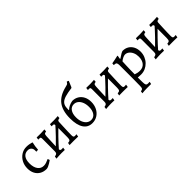

<svg xmlns="http://www.w3.org/2000/svg" viewBox="100 -1773 3041 3041"><g transform="rotate(-45 1621.0 -252.5)"><path d="M249 12Q186 12 139 -15.5Q92 -43 66 -92.5Q40 -142 40 -209Q40 -281 70.5 -338.5Q101 -396 153.5 -430Q206 -464 271 -464Q303 -464 329.5 -459.5Q356 -455 372 -450Q388 -445 388 -445L391 -438Q391 -438 386.5 -420Q382 -402 377 -370.5Q372 -339 370 -300L329 -297V-328Q329 -365 306.5 -387.5Q284 -410 247 -410Q186 -410 153 -366.5Q120 -323 120 -243Q120 -156 156.5 -105.5Q193 -55 256 -55Q284 -55 310 -63.5Q336 -72 352.5 -80Q369 -88 369 -88L375 -86L386 -55Q386 -55 372 -45Q358 -35 336 -21.5Q314 -8 290.5 2Q267 12 249 12Z M596 -59 563 -95Q640 -169 715 -247Q790 -325 861 -406L894 -370Q817 -295 742 -217.5Q667 -140 596 -59ZM477 7 482 -35Q517 -41 528.5 -53Q540 -65 540 -95L541 -373Q541 -396 535.5 -403.5Q530 -411 513 -411Q506 -411 497 -410.5Q488 -410 488 -410L486 -414L491 -453Q491 -453 506.5 -453Q522 -453 542.5 -452.5Q563 -452 578 -452Q590 -452 605.5 -453Q621 -454 635.5 -454.5Q650 -455 659 -456Q668 -457 668 -457L665 -415Q634 -411 626 -401Q618 -391 616 -357Q614 -313 611.5 -262.5Q609 -212 607.5 -166Q606 -120 606 -89Q606 -61 613.5 -51Q621 -41 641 -41Q651 -41 661.5 -42Q672 -43 672 -43L674 -40L667 2Q667 2 659.5 1.5Q652 1 641 1Q630 1 618 0.5Q606 0 596 0Q573 0 545.5 1.5Q518 3 498 4.5Q478 6 477 7ZM966 2Q966 2 949 1.5Q932 1 909 0.5Q886 0 867 0Q857 0 841.5 0Q826 0 810.5 0.5Q795 1 785 1Q775 1 775 1L782 -40Q816 -41 827.5 -55Q839 -69 839 -112L840 -373Q840 -396 833.5 -403.5Q827 -411 810 -411Q804 -411 795 -410.5Q786 -410 786 -410L784 -414L789 -453Q789 -453 803.5 -453Q818 -453 837.5 -452.5Q857 -452 870 -452Q884 -452 900.5 -453Q917 -454 932.5 -454.5Q948 -455 957.5 -456Q967 -457 967 -457L964 -415Q936 -411 926.5 -403.5Q917 -396 916 -376Q914 -329 911.5 -274.5Q909 -220 907.5 -171Q906 -122 906 -89Q906 -61 913 -51Q920 -41 939 -41Q950 -41 960.5 -42.5Q971 -44 971 -44L973 -40Z M1278 12Q1181 12 1129.5 -66.5Q1078 -145 1078 -293Q1078 -464 1151.5 -560.5Q1225 -657 1385 -695Q1407 -700 1418.5 -704.5Q1430 -709 1438 -717.5Q1446 -726 1455 -742L1483 -730L1485 -726L1443 -626L1433 -617Q1340 -605 1283 -588Q1226 -571 1197 -542.5Q1168 -514 1161 -467Q1154 -420 1160 -347L1145 -407L1163 -398Q1214 -449 1299 -464Q1360 -464 1406 -435.5Q1452 -407 1477.5 -356.5Q1503 -306 1503 -239Q1503 -167 1474 -110Q1445 -53 1394 -20.5Q1343 12 1278 12ZM1299 -37Q1356 -37 1388.5 -83Q1421 -129 1421 -208Q1421 -268 1403 -313.5Q1385 -359 1353 -384.5Q1321 -410 1279 -410Q1223 -410 1190 -363.5Q1157 -317 1157 -237Q1157 -178 1175 -133Q1193 -88 1225 -62.5Q1257 -37 1299 -37Z M1707 -59 1674 -95Q1751 -169 1826 -247Q1901 -325 1972 -406L2005 -370Q1928 -295 1853 -217.5Q1778 -140 1707 -59ZM1588 7 1593 -35Q1628 -41 1639.5 -53Q1651 -65 1651 -95L1652 -373Q1652 -396 1646.5 -403.5Q1641 -411 1624 -411Q1617 -411 1608 -410.5Q1599 -410 1599 -410L1597 -414L1602 -453Q1602 -453 1617.5 -453Q1633 -453 1653.5 -452.5Q1674 -452 1689 -452Q1701 -452 1716.5 -453Q1732 -454 1746.5 -454.5Q1761 -455 1770 -456Q1779 -457 1779 -457L1776 -415Q1745 -411 1737 -401Q1729 -391 1727 -357Q1725 -313 1722.5 -262.5Q1720 -212 1718.5 -166Q1717 -120 1717 -89Q1717 -61 1724.5 -51Q1732 -41 1752 -41Q1762 -41 1772.5 -42Q1783 -43 1783 -43L1785 -40L1778 2Q1778 2 1770.5 1.5Q1763 1 1752 1Q1741 1 1729 0.5Q1717 0 1707 0Q1684 0 1656.5 1.5Q1629 3 1609 4.5Q1589 6 1588 7ZM2077 2Q2077 2 2060 1.5Q2043 1 2020 0.5Q1997 0 1978 0Q1968 0 1952.5 0Q1937 0 1921.5 0.5Q1906 1 1896 1Q1886 1 1886 1L1893 -40Q1927 -41 1938.5 -55Q1950 -69 1950 -112L1951 -373Q1951 -396 1944.5 -403.5Q1938 -411 1921 -411Q1915 -411 1906 -410.5Q1897 -410 1897 -410L1895 -414L1900 -453Q1900 -453 1914.5 -453Q1929 -453 1948.5 -452.5Q1968 -452 1981 -452Q1995 -452 2011.5 -453Q2028 -454 2043.5 -454.5Q2059 -455 2068.5 -456Q2078 -457 2078 -457L2075 -415Q2047 -411 2037.5 -403.5Q2028 -396 2027 -376Q2025 -329 2022.5 -274.5Q2020 -220 2018.5 -171Q2017 -122 2017 -89Q2017 -61 2024 -51Q2031 -41 2050 -41Q2061 -41 2071.5 -42.5Q2082 -44 2082 -44L2084 -40Z M2171 237 2176 198Q2208 194 2217.5 180.5Q2227 167 2227 126Q2227 110 2227.5 79Q2228 48 2228.5 14.5Q2229 -19 2229 -40V-338Q2229 -372 2218 -385.5Q2207 -399 2180 -399H2169L2166 -403L2169 -436Q2204 -442 2236 -448.5Q2268 -455 2288.5 -460Q2309 -465 2309 -465L2315 -457Q2315 -457 2311 -440Q2307 -423 2305 -403L2309 -396Q2353 -427 2383.5 -444Q2414 -461 2425 -461Q2483 -461 2526 -434.5Q2569 -408 2593.5 -360.5Q2618 -313 2618 -250Q2618 -196 2598.5 -148.5Q2579 -101 2544.5 -65Q2510 -29 2465 -8.5Q2420 12 2369 12Q2357 12 2340 11Q2323 10 2309.5 9Q2296 8 2296 8Q2296 33 2296.5 59Q2297 85 2297 111Q2297 157 2306.5 173.5Q2316 190 2344 190Q2352 190 2361 189.5Q2370 189 2378 189L2380 192L2372 230Q2360 230 2348 230Q2336 230 2324.5 230Q2313 230 2301 230Q2289 230 2277 230Q2249 230 2224.5 231.5Q2200 233 2185.5 235Q2171 237 2171 237ZM2397 -43Q2464 -43 2502.5 -88.5Q2541 -134 2541 -213Q2541 -264 2523.5 -304.5Q2506 -345 2476 -369Q2446 -393 2409 -393Q2389 -393 2360 -379.5Q2331 -366 2305 -344Q2303 -303 2301 -254Q2299 -205 2298 -155Q2297 -105 2297 -62Q2317 -54 2344.5 -48.5Q2372 -43 2397 -43Z M2819 -59 2786 -95Q2863 -169 2938 -247Q3013 -325 3084 -406L3117 -370Q3040 -295 2965 -217.5Q2890 -140 2819 -59ZM2700 7 2705 -35Q2740 -41 2751.5 -53Q2763 -65 2763 -95L2764 -373Q2764 -396 2758.5 -403.5Q2753 -411 2736 -411Q2729 -411 2720 -410.5Q2711 -410 2711 -410L2709 -414L2714 -453Q2714 -453 2729.5 -453Q2745 -453 2765.5 -452.5Q2786 -452 2801 -452Q2813 -452 2828.5 -453Q2844 -454 2858.5 -454.5Q2873 -455 2882 -456Q2891 -457 2891 -457L2888 -415Q2857 -411 2849 -401Q2841 -391 2839 -357Q2837 -313 2834.5 -262.5Q2832 -212 2830.5 -166Q2829 -120 2829 -89Q2829 -61 2836.5 -51Q2844 -41 2864 -41Q2874 -41 2884.5 -42Q2895 -43 2895 -43L2897 -40L2890 2Q2890 2 2882.5 1.5Q2875 1 2864 1Q2853 1 2841 0.5Q2829 0 2819 0Q2796 0 2768.5 1.5Q2741 3 2721 4.5Q2701 6 2700 7ZM3189 2Q3189 2 3172 1.5Q3155 1 3132 0.5Q3109 0 3090 0Q3080 0 3064.5 0Q3049 0 3033.5 0.5Q3018 1 3008 1Q2998 1 2998 1L3005 -40Q3039 -41 3050.5 -55Q3062 -69 3062 -112L3063 -373Q3063 -396 3056.5 -403.5Q3050 -411 3033 -411Q3027 -411 3018 -410.5Q3009 -410 3009 -410L3007 -414L3012 -453Q3012 -453 3026.5 -453Q3041 -453 3060.5 -452.5Q3080 -452 3093 -452Q3107 -452 3123.5 -453Q3140 -454 3155.5 -454.5Q3171 -455 3180.5 -456Q3190 -457 3190 -457L3187 -415Q3159 -411 3149.5 -403.5Q3140 -396 3139 -376Q3137 -329 3134.5 -274.5Q3132 -220 3130.5 -171Q3129 -122 3129 -89Q3129 -61 3136 -51Q3143 -41 3162 -41Q3173 -41 3183.5 -42.5Q3194 -44 3194 -44L3196 -40Z"/></g></svg>

Font: Alegreya
Style: Regular
Weight: 400
Designer: Juan Pablo del Peral
Foundry: Huerta Tipografica
Version: Version 2.009